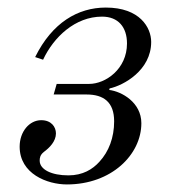

<svg xmlns="http://www.w3.org/2000/svg" viewBox="-20 -476 454 508"><path d="M32 -88C32 -16 105 12 157 12C275 12 354 -67 354 -150C354 -205 302 -234 269 -238L270 -242C307 -250 380 -290 380 -365C380 -403 350 -456 260 -456C186 -456 118 -416 73 -325L94 -318C122 -378 179 -432 250 -432C293 -432 316 -404 316 -361C316 -293 259 -254 216 -254H130L122 -226H209C254 -226 282 -206 282 -155C282 -112 268 -75 243 -48C225 -28 199 -12 161 -12C117 -12 85 -27 85 -51C85 -58 86 -66 96 -74C111 -85 128 -102 128 -123C128 -140 116 -158 89 -158C58 -158 32 -128 32 -88Z"/></svg>

Font: Old Standard
Style: Italic
Weight: 400
Italic angle: -15.2°
Designer: Alexey Kryukov <alexios@thessalonica.org.ru>
Version: Version 2.0